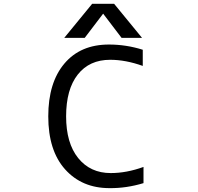

<svg xmlns="http://www.w3.org/2000/svg" viewBox="-20 -976 1040 1008"><path d="M725.6 -777.3H618.2L521.5 -904.3L424.8 -777.3H317.4L463.9 -956.1H579.1ZM733.4 -99.6V-14.6Q643.6 12.7 554.7 11.7Q410.2 11.7 321.8 -86.9Q233.4 -185.5 233.4 -365.2Q233.4 -542 317.9 -642.1Q402.3 -742.2 551.8 -742.2Q642.6 -742.2 729.5 -714.8V-629.9Q639.6 -662.1 558.6 -662.1Q449.2 -662.1 388.2 -584.5Q327.1 -506.8 327.1 -365.2Q327.1 -224.6 390.6 -146Q454.1 -67.4 561.5 -67.4Q644.5 -67.4 733.4 -99.6Z"/></svg>

Font: GenEi Gothic M Regular
Style: Regular
Weight: 400
Designer: o_tamon (Modified); [Source Han Sans]
Ryoko NISHIZUKA  (kana & ideographs); Paul D. Hunt (Latin, Greek & Cyrillic); Wenl
Version: Version 1.1a;Original Version 1.004